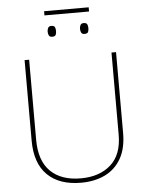

<svg xmlns="http://www.w3.org/2000/svg" viewBox="-64 -1033 839 1094"><g transform="rotate(-5 356.0 -486.0)"><path d="M485 -982V-958H230V-982ZM263 -895Q280 -895 284 -885.5Q288 -876 288 -864Q288 -851 284 -842Q280 -833 263 -833Q250 -833 245 -842Q240 -851 240 -864Q240 -876 245 -885.5Q250 -895 263 -895ZM448 -895Q465 -895 469 -885.5Q473 -876 473 -864Q473 -851 469 -842Q465 -833 448 -833Q435 -833 430 -842Q425 -851 425 -864Q425 -876 430 -885.5Q435 -895 448 -895ZM618 -252Q618 -163 584.5 -105Q551 -47 492 -18.5Q433 10 355 10Q231 10 163 -57Q95 -124 95 -254V-714H121V-256Q121 -136 182.5 -75.5Q244 -15 356 -15Q463 -15 527.5 -72.5Q592 -130 592 -244V-714H618Z"/></g></svg>

Font: Noto Sans Thin
Style: Regular
Weight: 100
Designer: Monotype Design Team
Foundry: Monotype Imaging Inc.
Version: Version 2.007